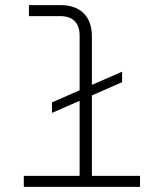

<svg xmlns="http://www.w3.org/2000/svg" viewBox="-20 -730 640 750"><path d="M73 0V-43H291V-592Q291 -628 271.5 -647.5Q252 -667 216 -667H93V-710H216Q275 -710 307 -678Q339 -646 339 -587V-43H527V0ZM183 -289V-330L457 -450V-409Z"/></svg>

Font: Geist Mono UltraLight
Style: Regular
Weight: 200
Monospace: yes
Designer: Basement.studio, Andrés Briganti, Mateo Zaragoza
Foundry: Basement.studio, Vercel, Andrés Briganti, Guido Ferreyra, Mateo Zaragoza
Version: Version 1.400; ttfautohint (v1.8.4.7-5d5b)